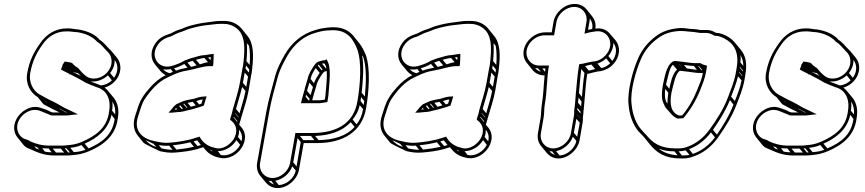

<svg xmlns="http://www.w3.org/2000/svg" viewBox="-20 -695 4386 973"><path d="M233 -130C220 -138 203 -143 188 -148C136 -167 83 -130 63 -91C44 -54 51 -20 69 2L98 38C106 48 116 55 129 59C168 76 200 93 258 93H320C329 93 338 92 349 91C380 88 396 85 427 73C497 44 566 -2 577 -96C585 -140 576 -175 556 -200L527 -235C522 -241 516 -246 510 -251C530 -257 549 -268 563 -284C598 -323 597 -373 573 -402L544 -437L535 -446C518 -462 508 -479 484 -494C483 -495 481 -498 480 -499C456 -524 419 -539 375 -546H374C363 -546 343 -551 330 -551H318C258 -551 212 -518 184 -476C154 -435 129 -389 118 -324C108 -270 135 -224 171 -203L200 -167L247 -142C259 -136 271 -131 282 -125H248C245 -125 237 -128 233 -130ZM289 -343C297 -338 306 -333 315 -329L329 -322L333 -317L335 -319C362 -305 388 -292 412 -277C417 -274 423 -273 428 -270L444 -263L458 -258C464 -255 466 -254 470 -253C519 -240 544 -194 533 -131C523 -45 462 -5 395 24C366 36 352 38 321 41C311 42 302 43 294 43H232C190 43 159 33 133 21C125 14 114 13 108 10C75 0 54 -43 76 -86C93 -119 137 -149 181 -134C197 -128 214 -121 228 -115C234 -112 238 -110 245 -110H317C321 -110 326 -110 331 -111L375 -116L327 -139C300 -150 279 -166 252 -179C243 -183 235 -187 227 -191L181 -216C149 -234 125 -276 133 -324C144 -386 167 -430 196 -470C222 -508 262 -536 316 -536H328C338 -536 358 -532 371 -532C413 -526 446 -510 468 -488C471 -485 471 -484 474 -482C496 -469 505 -452 524 -434C549 -412 557 -367 523 -328C496 -297 446 -285 414 -311C401 -321 387 -336 376 -350C364 -357 354 -365 347 -374C345 -375 342 -378 333 -379C325 -381 317 -382 308 -383L297 -367C296 -358 292 -352 289 -343ZM547 -288C532 -273 512 -264 492 -262C483 -266 475 -268 466 -272L452 -277L439 -283C469 -278 503 -291 527 -313ZM558 -301 538 -325C555 -346 562 -370 561 -391C579 -369 581 -332 558 -301ZM561 -92C550 -10 494 29 429 57L409 33C470 6 528 -36 545 -113ZM564 -115 548 -134C551 -151 551 -167 549 -181C560 -164 566 -142 564 -115ZM413 64C392 72 378 74 354 76L336 54C356 52 371 49 393 40ZM334 77C331 77 329 78 326 78L308 57C311 57 313 56 316 56ZM305 78H264L247 58H288ZM242 77C229 76 218 76 207 73L194 56C204 57 214 57 226 57ZM179 63C173 61 168 59 163 57L154 46C159 48 163 49 168 51ZM282 -143 279 -146C295 -137 312 -129 318 -126L319 -125H315C304 -131 294 -137 282 -143ZM218 -176 212 -180 210 -182 217 -178ZM376 -324C380 -319 385 -315 390 -310C377 -317 363 -324 349 -330C352 -329 355 -329 358 -328Z M881 -127C898 -127 918 -132 931 -136L949 -140C971 -147 991 -151 1013 -160C1018 -176 1023 -192 1027 -207L1018 -206C994 -206 978 -199 961 -194C938 -190 912 -186 894 -176L874 -167C862 -158 852 -145 844 -135L834 -124H850C861 -125 872 -126 881 -127ZM1094 -574H1113C1148 -574 1175 -559 1193 -538C1222 -503 1221 -447 1214 -381C1213 -368 1211 -357 1208 -345L1195 -272C1187 -227 1171 -182 1160 -141L1155 -120C1153 -112 1150 -105 1148 -98L1146 -88C1170 -72 1188 -43 1170 -1C1156 32 1110 68 1068 54C1031 46 1006 26 991 -3C989 -2 986 0 984 0H983L947 11C915 19 879 25 841 28C814 31 789 26 767 21C704 10 653 -30 681 -109C691 -140 699 -170 713 -192C742 -235 780 -280 828 -302L847 -311C874 -324 898 -333 931 -338C969 -344 1006 -360 1045 -360H1059L1061 -370C1062 -389 1063 -405 1063 -422C1046 -420 1035 -419 1021 -416C998 -416 975 -407 959 -403C944 -400 930 -393 915 -388C896 -376 870 -366 847 -360C783 -343 736 -410 782 -471C799 -493 819 -503 847 -511C864 -519 879 -528 894 -532C911 -537 925 -545 940 -549C966 -557 1001 -565 1031 -568C1049 -569 1074 -574 1094 -574ZM1010 51 1020 63C1037 84 1061 98 1091 104C1143 118 1196 80 1213 38C1229 2 1221 -28 1205 -48L1192 -63C1194 -69 1196 -76 1198 -83L1204 -104C1215 -144 1232 -190 1240 -237L1252 -309C1255 -321 1257 -334 1258 -347C1266 -416 1265 -476 1234 -513L1205 -549C1185 -573 1155 -589 1116 -589H1097C1075 -589 1050 -584 1032 -582C1001 -579 965 -571 938 -563C921 -558 906 -550 892 -546C874 -541 860 -533 844 -525C816 -516 790 -506 770 -479C740 -439 743 -396 765 -369L794 -334C801 -326 810 -319 820 -314C790 -300 763 -277 741 -252C726 -235 712 -219 700 -198C684 -173 676 -141 666 -111C651 -67 658 -33 678 -8L707 28C714 36 790 71 790 71C812 76 840 81 869 78C907 75 945 70 978 61ZM1034 -380C1019 -378 1005 -372 993 -369L973 -392C987 -396 1003 -400 1016 -401ZM976 -364C967 -361 957 -358 948 -356L930 -378C939 -381 948 -384 956 -387ZM1242 -463C1247 -436 1248 -402 1245 -366L1229 -385C1232 -417 1233 -448 1231 -476ZM1243 -343C1243 -338 1242 -332 1241 -327L1224 -348L1227 -363ZM1237 -307 1228 -255 1211 -275 1220 -327ZM1224 -234C1217 -196 1204 -157 1194 -121L1176 -143C1185 -177 1198 -215 1207 -254ZM1189 -102 1188 -100 1170 -122 1171 -123ZM1183 -81C1183 -80 1182 -78 1182 -77L1164 -100C1164 -101 1165 -102 1165 -103ZM1197 39C1181 71 1139 100 1099 90L1084 71C1123 71 1160 46 1178 15ZM1204 21 1186 -1C1191 -14 1192 -26 1192 -37C1204 -23 1210 -3 1204 21ZM1057 74C1052 71 1047 67 1043 63C1046 64 1048 65 1051 66ZM963 49C936 55 905 60 874 63L856 41C887 38 917 33 944 26ZM981 45 961 22 979 16 998 40ZM854 64C834 64 815 61 798 57L785 40C801 43 819 45 837 43ZM772 50C749 43 731 31 718 15C735 23 752 31 758 34ZM989 -166 975 -183C986 -186 995 -190 1007 -191C1005 -185 1003 -178 1001 -170C997 -168 993 -167 989 -166ZM972 -161C964 -159 956 -156 947 -154L931 -174C940 -176 949 -177 957 -179ZM900 -143 888 -158 894 -161 907 -144C904 -143 903 -143 900 -143ZM925 -149 909 -168C910 -168 912 -170 913 -170L929 -150C928 -150 926 -149 925 -149ZM878 -141C874 -141 869 -140 865 -140C867 -142 869 -145 872 -148ZM872 -337 862 -349C880 -354 897 -361 914 -371L930 -352C908 -348 890 -344 872 -337ZM856 -331C851 -329 846 -326 841 -324C827 -327 815 -334 807 -344C818 -342 832 -342 845 -345ZM1035 -404C1039 -405 1042 -405 1048 -406C1048 -401 1047 -395 1047 -390Z M1298 131 1344 -126C1355 -191 1373 -248 1388 -306C1400 -348 1418 -379 1436 -412C1469 -469 1518 -513 1583 -530L1606 -536C1624 -540 1646 -542 1667 -542C1744 -542 1771 -493 1791 -444C1814 -379 1806 -265 1791 -180C1772 -70 1687 -21 1562 -21H1477L1450 131C1443 172 1402 207 1361 207C1320 207 1291 172 1298 131ZM1639 -178 1644 -209C1648 -277 1663 -355 1634 -395L1628 -390C1615 -390 1605 -385 1599 -384C1585 -382 1578 -370 1575 -367C1561 -347 1544 -322 1538 -292C1532 -273 1526 -252 1521 -232L1513 -203C1511 -194 1508 -182 1505 -172H1601C1613 -173 1627 -176 1639 -178ZM1615 -343C1613 -342 1611 -340 1610 -339L1590 -363C1592 -364 1594 -366 1595 -367ZM1634 -350C1633 -350 1632 -349 1631 -349L1612 -372C1615 -373 1619 -374 1623 -374C1629 -367 1632 -361 1634 -350ZM1600 -326C1590 -311 1578 -293 1571 -273L1554 -295C1558 -316 1569 -333 1580 -350ZM1566 -254C1562 -241 1558 -227 1554 -213L1536 -235C1539 -248 1544 -262 1548 -276ZM1549 -194 1547 -187H1543L1529 -205L1531 -215ZM1820 -408C1838 -355 1836 -283 1829 -206L1813 -225C1820 -294 1825 -360 1815 -415ZM1826 -183C1825 -177 1824 -171 1823 -163L1807 -183C1808 -190 1809 -197 1810 -203ZM1820 -142C1813 -105 1804 -87 1787 -65L1767 -89C1784 -111 1796 -130 1803 -162ZM1777 -52C1738 -7 1673 14 1594 15L1577 -6C1650 -9 1715 -29 1757 -76ZM1573 15H1517L1500 -6H1556ZM1504 25 1483 148 1466 128 1488 5ZM1479 169C1471 208 1432 241 1393 243L1375 221C1413 214 1448 185 1461 148ZM1369 240C1358 236 1348 230 1341 221C1345 222 1350 222 1355 222ZM1771 -513C1749 -539 1718 -557 1669 -557C1646 -557 1625 -553 1605 -550L1582 -544C1512 -525 1458 -479 1423 -418C1404 -384 1386 -352 1374 -308C1359 -250 1341 -192 1329 -126L1283 131C1279 156 1285 179 1299 196L1328 231C1342 247 1362 258 1387 258C1437 258 1486 215 1495 166L1519 30H1588C1717 30 1814 -26 1835 -145C1850 -232 1858 -346 1834 -416C1825 -437 1815 -459 1800 -477ZM1636 -335C1638 -296 1633 -254 1629 -209L1626 -190C1620 -189 1611 -188 1603 -187H1562C1568 -210 1575 -234 1582 -256C1587 -282 1601 -302 1615 -323C1618 -326 1623 -332 1626 -333H1627C1630 -334 1633 -334 1636 -335Z M2131 -127C2148 -127 2168 -132 2181 -136L2199 -140C2221 -147 2241 -151 2263 -160C2268 -176 2273 -192 2277 -207L2268 -206C2244 -206 2228 -199 2211 -194C2188 -190 2162 -186 2144 -176L2124 -167C2112 -158 2102 -145 2094 -135L2084 -124H2100C2111 -125 2122 -126 2131 -127ZM2344 -574H2363C2398 -574 2425 -559 2443 -538C2472 -503 2471 -447 2464 -381C2463 -368 2461 -357 2458 -345L2445 -272C2437 -227 2421 -182 2410 -141L2405 -120C2403 -112 2400 -105 2398 -98L2396 -88C2420 -72 2438 -43 2420 -1C2406 32 2360 68 2318 54C2281 46 2256 26 2241 -3C2239 -2 2236 0 2234 0H2233L2197 11C2165 19 2129 25 2091 28C2064 31 2039 26 2017 21C1954 10 1903 -30 1931 -109C1941 -140 1949 -170 1963 -192C1992 -235 2030 -280 2078 -302L2097 -311C2124 -324 2148 -333 2181 -338C2219 -344 2256 -360 2295 -360H2309L2311 -370C2312 -389 2313 -405 2313 -422C2296 -420 2285 -419 2271 -416C2248 -416 2225 -407 2209 -403C2194 -400 2180 -393 2165 -388C2146 -376 2120 -366 2097 -360C2033 -343 1986 -410 2032 -471C2049 -493 2069 -503 2097 -511C2114 -519 2129 -528 2144 -532C2161 -537 2175 -545 2190 -549C2216 -557 2251 -565 2281 -568C2299 -569 2324 -574 2344 -574ZM2260 51 2270 63C2287 84 2311 98 2341 104C2393 118 2446 80 2463 38C2479 2 2471 -28 2455 -48L2442 -63C2444 -69 2446 -76 2448 -83L2454 -104C2465 -144 2482 -190 2490 -237L2502 -309C2505 -321 2507 -334 2508 -347C2516 -416 2515 -476 2484 -513L2455 -549C2435 -573 2405 -589 2366 -589H2347C2325 -589 2300 -584 2282 -582C2251 -579 2215 -571 2188 -563C2171 -558 2156 -550 2142 -546C2124 -541 2110 -533 2094 -525C2066 -516 2040 -506 2020 -479C1990 -439 1993 -396 2015 -369L2044 -334C2051 -326 2060 -319 2070 -314C2040 -300 2013 -277 1991 -252C1976 -235 1962 -219 1950 -198C1934 -173 1926 -141 1916 -111C1901 -67 1908 -33 1928 -8L1957 28C1964 36 2040 71 2040 71C2062 76 2090 81 2119 78C2157 75 2195 70 2228 61ZM2284 -380C2269 -378 2255 -372 2243 -369L2223 -392C2237 -396 2253 -400 2266 -401ZM2226 -364C2217 -361 2207 -358 2198 -356L2180 -378C2189 -381 2198 -384 2206 -387ZM2492 -463C2497 -436 2498 -402 2495 -366L2479 -385C2482 -417 2483 -448 2481 -476ZM2493 -343C2493 -338 2492 -332 2491 -327L2474 -348L2477 -363ZM2487 -307 2478 -255 2461 -275 2470 -327ZM2474 -234C2467 -196 2454 -157 2444 -121L2426 -143C2435 -177 2448 -215 2457 -254ZM2439 -102 2438 -100 2420 -122 2421 -123ZM2433 -81C2433 -80 2432 -78 2432 -77L2414 -100C2414 -101 2415 -102 2415 -103ZM2447 39C2431 71 2389 100 2349 90L2334 71C2373 71 2410 46 2428 15ZM2454 21 2436 -1C2441 -14 2442 -26 2442 -37C2454 -23 2460 -3 2454 21ZM2307 74C2302 71 2297 67 2293 63C2296 64 2298 65 2301 66ZM2213 49C2186 55 2155 60 2124 63L2106 41C2137 38 2167 33 2194 26ZM2231 45 2211 22 2229 16 2248 40ZM2104 64C2084 64 2065 61 2048 57L2035 40C2051 43 2069 45 2087 43ZM2022 50C1999 43 1981 31 1968 15C1985 23 2002 31 2008 34ZM2239 -166 2225 -183C2236 -186 2245 -190 2257 -191C2255 -185 2253 -178 2251 -170C2247 -168 2243 -167 2239 -166ZM2222 -161C2214 -159 2206 -156 2197 -154L2181 -174C2190 -176 2199 -177 2207 -179ZM2150 -143 2138 -158 2144 -161 2157 -144C2154 -143 2153 -143 2150 -143ZM2175 -149 2159 -168C2160 -168 2162 -170 2163 -170L2179 -150C2178 -150 2176 -149 2175 -149ZM2128 -141C2124 -141 2119 -140 2115 -140C2117 -142 2119 -145 2122 -148ZM2122 -337 2112 -349C2130 -354 2147 -361 2164 -371L2180 -352C2158 -348 2140 -344 2122 -337ZM2106 -331C2101 -329 2096 -326 2091 -324C2077 -327 2065 -334 2057 -344C2068 -342 2082 -342 2095 -345ZM2285 -404C2289 -405 2292 -405 2298 -406C2298 -401 2297 -395 2297 -390Z M2952 -584 2942 -524 2952 -527C2964 -530 2975 -533 2986 -534L2999 -536C3062 -545 3101 -471 3048 -414C3032 -397 3014 -387 2994 -384L2982 -383C2965 -380 2946 -375 2932 -372C2927 -372 2920 -370 2915 -369C2906 -316 2903 -268 2898 -219C2895 -186 2895 -167 2890 -136C2890 -127 2890 -118 2889 -111L2873 -19C2866 22 2825 57 2784 57C2743 57 2714 22 2721 -19L2735 -100C2739 -123 2737 -145 2741 -167C2753 -233 2750 -296 2762 -363H2712C2671 -363 2642 -399 2649 -440C2656 -481 2697 -516 2739 -516H2788L2800 -584C2807 -625 2849 -660 2890 -660C2931 -660 2959 -625 2952 -584ZM2726 -167C2722 -144 2723 -119 2720 -100L2706 -19C2702 6 2708 28 2722 45L2751 80C2765 97 2785 108 2810 108C2859 108 2908 65 2917 16L2933 -76C2934 -84 2934 -92 2934 -102C2936 -112 2937 -124 2937 -133C2940 -150 2940 -167 2942 -185C2947 -232 2948 -272 2956 -321H2959H2960C2977 -325 2993 -330 3010 -333L3022 -334C3047 -339 3069 -349 3088 -370C3125 -410 3124 -460 3100 -490L3070 -525C3054 -544 3029 -555 2997 -550C3001 -574 2994 -596 2981 -612L2952 -648C2938 -665 2917 -675 2892 -675C2842 -675 2794 -633 2785 -584L2776 -531H2742C2692 -531 2643 -490 2634 -440C2630 -415 2636 -393 2650 -376L2679 -340C2693 -323 2714 -313 2739 -313H2740C2735 -265 2734 -213 2726 -167ZM3072 -374C3058 -361 3044 -353 3027 -350L3008 -373C3024 -378 3039 -387 3052 -399ZM3083 -386 3063 -411C3081 -433 3089 -456 3088 -478C3107 -455 3107 -418 3083 -386ZM2996 -345C2985 -342 2973 -339 2964 -337L2945 -360C2956 -363 2966 -366 2977 -368ZM2942 -325C2935 -282 2933 -243 2929 -204L2914 -223C2918 -265 2920 -302 2926 -345ZM2927 -181C2926 -172 2926 -163 2925 -156L2909 -175C2910 -183 2911 -192 2912 -200ZM2919 -98V-97L2904 -114V-115ZM2921 -120 2905 -140C2905 -143 2906 -145 2906 -148L2922 -129C2922 -126 2921 -123 2921 -120ZM2918 -73 2905 -2 2888 -22 2901 -93ZM2901 19C2893 57 2855 91 2816 93L2798 71C2836 64 2870 34 2883 -2ZM2792 90C2781 86 2771 80 2764 71C2768 72 2773 72 2778 72ZM2721 -331C2710 -335 2699 -341 2692 -350C2697 -349 2701 -349 2706 -349ZM2981 -548C2974 -547 2968 -546 2960 -544L2967 -584C2968 -590 2969 -595 2969 -601C2980 -587 2985 -569 2981 -548ZM2728 -348H2744C2743 -343 2743 -337 2742 -331Z M3427 -553H3426C3375 -549 3337 -537 3302 -510C3265 -482 3233 -445 3213 -397C3187 -338 3159 -236 3165 -169C3169 -113 3186 -66 3215 -30C3223 -21 3235 -10 3243 -1L3272 35C3306 77 3347 108 3430 108C3452 109 3472 106 3489 100C3543 82 3585 49 3618 3C3652 -45 3690 -104 3713 -166C3727 -203 3745 -244 3753 -291L3757 -315C3767 -373 3760 -411 3734 -443L3705 -478C3693 -493 3677 -505 3660 -514C3646 -521 3629 -528 3607 -529C3595 -537 3579 -543 3562 -543H3532C3532 -543 3530 -542 3528 -543C3513 -547 3491 -548 3474 -549C3460 -551 3450 -553 3427 -553ZM3600 -514H3602C3621 -514 3637 -507 3651 -500C3701 -474 3727 -429 3713 -350L3709 -326C3701 -281 3684 -242 3670 -204C3648 -144 3611 -87 3577 -40C3546 3 3508 34 3458 51C3443 56 3425 58 3404 57C3325 57 3288 29 3255 -11L3241 -26C3205 -61 3185 -111 3180 -173C3174 -236 3202 -336 3227 -393C3246 -438 3275 -472 3310 -498C3342 -523 3375 -535 3424 -538C3445 -538 3454 -537 3470 -535C3487 -534 3506 -532 3522 -529C3524 -529 3527 -528 3529 -528H3559C3575 -528 3588 -522 3600 -514ZM3530 -375H3502C3479 -375 3454 -381 3429 -383C3419 -384 3411 -385 3405 -386H3403C3396 -386 3393 -385 3388 -382C3354 -359 3348 -298 3339 -263C3333 -227 3331 -194 3343 -170C3347 -161 3351 -150 3359 -143C3375 -127 3387 -104 3414 -94H3416L3441 -96H3443C3476 -135 3506 -183 3527 -235C3539 -266 3551 -292 3558 -330L3563 -362C3550 -365 3540 -368 3530 -375ZM3383 -227C3394 -267 3402 -322 3425 -336H3430C3437 -335 3445 -334 3455 -333C3478 -331 3504 -325 3529 -325H3542C3536 -292 3525 -269 3513 -239C3494 -191 3469 -148 3437 -110H3420C3380 -126 3372 -166 3383 -227ZM3539 -340H3534L3518 -360H3522ZM3512 -341C3495 -343 3478 -346 3461 -348L3446 -366C3462 -364 3479 -361 3496 -361ZM3438 -350 3437 -351 3422 -369H3423ZM3367 -225C3364 -206 3362 -187 3363 -170L3356 -179C3349 -195 3348 -217 3351 -244ZM3372 -245 3355 -266C3365 -302 3371 -349 3390 -367L3411 -342C3387 -320 3379 -278 3372 -245ZM3746 -337C3746 -336 3745 -334 3745 -333L3729 -353V-357ZM3747 -361 3732 -379C3734 -393 3734 -405 3732 -417C3741 -401 3747 -383 3747 -361ZM3742 -312 3741 -309 3725 -329V-332ZM3738 -288C3731 -250 3717 -216 3704 -183L3685 -205C3697 -237 3711 -270 3720 -308ZM3697 -165C3676 -110 3644 -57 3613 -13L3593 -37C3624 -81 3657 -133 3679 -188ZM3603 1C3574 40 3537 69 3491 85L3472 61C3517 44 3554 14 3583 -24ZM3474 90C3463 92 3450 93 3436 93L3419 72C3432 71 3444 70 3455 67ZM3414 92C3370 89 3342 77 3318 58C3340 67 3365 72 3398 72Z M3977 -130C3964 -138 3947 -143 3932 -148C3880 -167 3827 -130 3807 -91C3788 -54 3795 -20 3813 2L3842 38C3850 48 3860 55 3873 59C3912 76 3944 93 4002 93H4064C4073 93 4082 92 4093 91C4124 88 4140 85 4171 73C4241 44 4310 -2 4321 -96C4329 -140 4320 -175 4300 -200L4271 -235C4266 -241 4260 -246 4254 -251C4274 -257 4293 -268 4307 -284C4342 -323 4341 -373 4317 -402L4288 -437L4279 -446C4262 -462 4252 -479 4228 -494C4227 -495 4225 -498 4224 -499C4200 -524 4163 -539 4119 -546H4118C4107 -546 4087 -551 4074 -551H4062C4002 -551 3956 -518 3928 -476C3898 -435 3873 -389 3862 -324C3852 -270 3879 -224 3915 -203L3944 -167L3991 -142C4003 -136 4015 -131 4026 -125H3992C3989 -125 3981 -128 3977 -130ZM4033 -343C4041 -338 4050 -333 4059 -329L4073 -322L4077 -317L4079 -319C4106 -305 4132 -292 4156 -277C4161 -274 4167 -273 4172 -270L4188 -263L4202 -258C4208 -255 4210 -254 4214 -253C4263 -240 4288 -194 4277 -131C4267 -45 4206 -5 4139 24C4110 36 4096 38 4065 41C4055 42 4046 43 4038 43H3976C3934 43 3903 33 3877 21C3869 14 3858 13 3852 10C3819 0 3798 -43 3820 -86C3837 -119 3881 -149 3925 -134C3941 -128 3958 -121 3972 -115C3978 -112 3982 -110 3989 -110H4061C4065 -110 4070 -110 4075 -111L4119 -116L4071 -139C4044 -150 4023 -166 3996 -179C3987 -183 3979 -187 3971 -191L3925 -216C3893 -234 3869 -276 3877 -324C3888 -386 3911 -430 3940 -470C3966 -508 4006 -536 4060 -536H4072C4082 -536 4102 -532 4115 -532C4157 -526 4190 -510 4212 -488C4215 -485 4215 -484 4218 -482C4240 -469 4249 -452 4268 -434C4293 -412 4301 -367 4267 -328C4240 -297 4190 -285 4158 -311C4145 -321 4131 -336 4120 -350C4108 -357 4098 -365 4091 -374C4089 -375 4086 -378 4077 -379C4069 -381 4061 -382 4052 -383L4041 -367C4040 -358 4036 -352 4033 -343ZM4291 -288C4276 -273 4256 -264 4236 -262C4227 -266 4219 -268 4210 -272L4196 -277L4183 -283C4213 -278 4247 -291 4271 -313ZM4302 -301 4282 -325C4299 -346 4306 -370 4305 -391C4323 -369 4325 -332 4302 -301ZM4305 -92C4294 -10 4238 29 4173 57L4153 33C4214 6 4272 -36 4289 -113ZM4308 -115 4292 -134C4295 -151 4295 -167 4293 -181C4304 -164 4310 -142 4308 -115ZM4157 64C4136 72 4122 74 4098 76L4080 54C4100 52 4115 49 4137 40ZM4078 77C4075 77 4073 78 4070 78L4052 57C4055 57 4057 56 4060 56ZM4049 78H4008L3991 58H4032ZM3986 77C3973 76 3962 76 3951 73L3938 56C3948 57 3958 57 3970 57ZM3923 63C3917 61 3912 59 3907 57L3898 46C3903 48 3907 49 3912 51ZM4026 -143 4023 -146C4039 -137 4056 -129 4062 -126L4063 -125H4059C4048 -131 4038 -137 4026 -143ZM3962 -176 3956 -180 3954 -182 3961 -178ZM4120 -324C4124 -319 4129 -315 4134 -310C4121 -317 4107 -324 4093 -330C4096 -329 4099 -329 4102 -328Z"/></svg>

Font: Blanket
Style: Ugh
Weight: 900
Foundry: Cannot Into Space Fonts
Version: Version 0.9